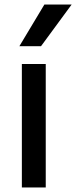

<svg xmlns="http://www.w3.org/2000/svg" viewBox="-20 -832 338 852"><path d="M77 -548H183V0H77ZM177 -812H298L162 -627H66Z"/></svg>

Font: Application Medium
Style: Regular
Weight: 500
Designer: Wei Huang
Foundry: Wei Huang
Version: Version 0.012